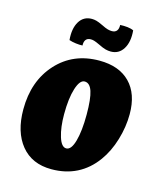

<svg xmlns="http://www.w3.org/2000/svg" viewBox="-113 -827 779 921"><g transform="rotate(15 277.0 -367.0)"><path d="M25 -233Q25 -374 106.5 -463.5Q188 -553 318 -553Q416 -553 470 -498Q524 -443 524 -342Q524 -279 504.5 -214Q485 -149 450 -101Q410 -46 354.5 -18Q299 10 229 10Q132 10 78.5 -55.5Q25 -121 25 -233ZM325 -287Q325 -365 313 -401.5Q301 -438 275 -438Q251 -438 235.5 -389Q220 -340 220 -261Q220 -196 234 -150.5Q248 -105 272 -105Q297 -105 311 -155.5Q325 -206 325 -287ZM286 -721Q306 -711 317 -708Q328 -705 338 -705Q354 -705 362 -715Q370 -725 369 -744Q388 -745 406 -743Q424 -741 436 -735Q441 -678 419.5 -643.5Q398 -609 358 -609Q345 -609 331.5 -612.5Q318 -616 296 -627Q277 -636 268 -638.5Q259 -641 251 -641Q235 -641 227 -631Q219 -621 220 -602Q206 -601 186.5 -603.5Q167 -606 153 -611Q148 -668 169 -702.5Q190 -737 231 -737Q242 -737 253.5 -734Q265 -731 286 -721Z"/></g></svg>

Font: Atma
Style: Bold
Weight: 700
Designer: Gregori Vincens, Jeremie Hornus, Riccardo Olocco, Yoann Minet.
Foundry: black foundry
Version: Version 1.102;PS 1.100;hotconv 1.0.86;makeotf.lib2.5.63406